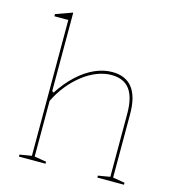

<svg xmlns="http://www.w3.org/2000/svg" viewBox="-110 -839 859 934"><g transform="rotate(15 319.5 -372.5)"><path d="M599 -10V0H465V-10L525 -20V-338Q525 -420 495 -460Q465 -500 403 -500Q367 -500 330 -485.5Q293 -471 258.5 -444Q224 -417 194.5 -380.5Q165 -344 144 -300V-20L204 -10V0H70V-10L130 -20V-704H60V-715L144 -745V-350L152 -344Q188 -399 229 -437Q270 -475 314.5 -495Q359 -515 403 -515Q437 -515 462.5 -504Q488 -493 505 -471Q522 -449 530.5 -416Q539 -383 539 -338V-20Z"/></g></svg>

Font: Kalnia Thin
Style: Regular
Weight: 100
Version: Version 1.105